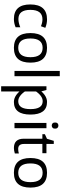

<svg xmlns="http://www.w3.org/2000/svg" viewBox="1079 -1879 1023 3221"><g transform="rotate(90 1590.5 -268.5)"><path d="M299.8 9.8Q54.7 9.8 54.7 -265.1Q54.7 -545.9 305.7 -545.9Q379.4 -545.9 446.8 -517.1L419.9 -443.8Q360.8 -469.2 303.7 -469.2Q145.5 -469.2 145.5 -266.1Q145.5 -65.9 298.8 -65.9Q362.3 -65.9 437.5 -97.2V-19Q370.1 9.8 299.8 9.8Z M782.7 9.8Q534.7 9.8 534.7 -268.1Q534.7 -545.9 782.7 -545.9Q1030.8 -545.9 1030.8 -268.1Q1030.8 9.8 782.7 9.8ZM782.7 -63Q939.5 -63 939.5 -267.6Q939.5 -472.2 782.7 -472.2Q625.5 -472.2 625.5 -267.6Q625.5 -63 782.7 -63Z M1169.9 0V-759.8H1257.8V0Z M1690.4 9.8Q1566.4 9.8 1458 -159.2L1503.4 -190.4Q1587.4 -63 1677.7 -63Q1810.5 -63 1810.5 -268.1Q1810.5 -473.1 1677.7 -473.1Q1587.4 -473.1 1503.4 -345.7L1458 -377Q1566.4 -545.9 1690.4 -545.9Q1901.9 -545.9 1901.9 -268.1Q1901.9 9.8 1690.4 9.8ZM1426.8 223.6V-536.1H1489.7L1514.6 -443.8V223.6Z M2042 0V-536.1H2130.4V0ZM2086.9 -625Q2064.9 -625 2050 -638.4Q2035.2 -651.9 2035.2 -681.2Q2035.2 -710 2050 -723.4Q2064.9 -736.8 2086.9 -736.8Q2106.9 -736.8 2122.6 -723.4Q2138.2 -710 2138.2 -681.2Q2138.2 -651.9 2122.6 -638.4Q2106.9 -625 2086.9 -625Z M2463.9 9.8Q2307.1 9.8 2307.1 -155.8V-467.8H2231V-509.8L2308.1 -544.9L2342.8 -659.2H2395V-536.1H2549.8V-467.8H2395V-158.2Q2395 -62 2479 -62Q2515.1 -62 2554.2 -73.2V-5.9Q2502.4 9.8 2463.9 9.8Z M2878.9 9.8Q2630.9 9.8 2630.9 -268.1Q2630.9 -545.9 2878.9 -545.9Q3127 -545.9 3127 -268.1Q3127 9.8 2878.9 9.8ZM2878.9 -63Q3035.6 -63 3035.6 -267.6Q3035.6 -472.2 2878.9 -472.2Q2721.7 -472.2 2721.7 -267.6Q2721.7 -63 2878.9 -63Z"/></g></svg>

Font: Nokora
Style: Regular
Weight: 400
Designer: Danh Hong
Foundry: Danh Hong
Version: Version 9.000